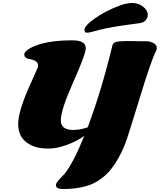

<svg xmlns="http://www.w3.org/2000/svg" viewBox="-20 -1021 1074 1290"><path d="M832 -745.1 963.9 -743.7Q990.2 -743.7 1012 -731Q1033.7 -718.3 1033.7 -698.2Q1033.7 -689.5 1026.4 -674.8Q994.6 -611.3 916.7 -355.7Q838.9 -100.1 820.1 -52.5Q801.3 -4.9 777.1 38.6Q752.9 82 727.5 114Q702.1 146 672.4 169.7Q642.6 193.4 613 208.5Q583.5 223.6 548.3 232.4Q484.9 249 403.8 249Q355.5 249 355.5 223.1Q355.5 207.5 383.5 179Q411.6 150.4 416 144.5Q475.1 68.4 546.4 -108.4Q496.6 -71.8 429 -47.4Q361.3 -22.9 308.6 -22.9Q255.9 -22.9 222.7 -32.7Q189.5 -42.5 162.1 -61.5Q102.1 -103.5 102.1 -189Q102.1 -230 121.1 -293Q140.1 -356 162.8 -407.7Q185.5 -459.5 208 -508.8Q230.5 -558.1 233.2 -566.4Q235.8 -574.7 235.8 -582.5Q235.8 -614.7 176.3 -624.5Q160.6 -627 151.9 -634.5Q143.1 -642.1 143.1 -655.5Q143.1 -668.9 165 -685.8Q187 -702.6 226.6 -716.8Q316.9 -750 466.8 -750Q556.2 -750 556.2 -696.8Q556.2 -657.7 472.4 -470Q388.7 -282.2 388.7 -213.4Q388.7 -147.9 471.7 -147.9Q515.6 -147.9 568.8 -165Q661.1 -408.7 735.4 -716.3Q739.3 -733.9 761.5 -739.5Q783.7 -745.1 832 -745.1ZM782.2 -982.9Q830.1 -1001 869.4 -1001Q908.7 -1001 940.7 -976.8Q972.7 -952.6 972.7 -920.9Q972.7 -901.9 959.5 -885.5Q946.3 -869.1 917.5 -865.2Q913.1 -864.7 884.8 -860.8Q856.4 -856.9 841.6 -855Q826.7 -853 796.6 -848.6Q766.6 -844.2 744.9 -840.3Q723.1 -836.4 696 -831.1Q668.9 -825.7 644.8 -819.8Q620.6 -814 600.1 -807.6Q579.6 -801.3 563.5 -801.3Q547.4 -801.3 547.4 -820.3Q547.4 -848.1 618.2 -897.9Q689 -947.8 782.2 -982.9Z"/></svg>

Font: Sonsie One
Style: Regular
Weight: 400
Designer: Riccardo De Franceschi
Foundry: Sorkin Type Co
Version: Version 1.003